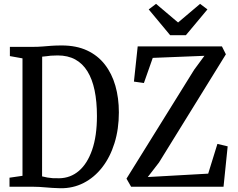

<svg xmlns="http://www.w3.org/2000/svg" viewBox="-20 -992 1266 1020"><path d="M300.5 8Q277 7.5 258 6.2Q239 5 222.5 3.5Q206 2 189.2 1Q172.5 0 153.5 0H30.5V-48L99.5 -58V-682L32.5 -694V-743H152Q182 -743 205.8 -745Q229.5 -747 253.5 -748.8Q277.5 -750.5 308 -750.5Q385.5 -750.5 442.5 -724Q499.5 -697.5 537 -649.2Q574.5 -601 593 -536.2Q611.5 -471.5 611.5 -395Q611.5 -306 588.2 -231.5Q565 -157 523 -103Q481 -49 424.2 -20Q367.5 9 300.5 8ZM295 -45Q354.5 -46 399.2 -84.2Q444 -122.5 469.5 -196Q495 -269.5 495 -375.5Q495 -452.5 482.5 -512.2Q470 -572 444.5 -613.2Q419 -654.5 379.8 -676Q340.5 -697.5 286.5 -697.5Q264.5 -697.5 250.2 -696.2Q236 -695 225.5 -693.2Q215 -691.5 204 -691L203.5 -55Q219.5 -51 232.2 -48.8Q245 -46.5 259.5 -45.5Q274 -44.5 295 -45ZM676.5 0 652 -43 1011.5 -621.5 1066 -695.5 791.5 -684.5 744.5 -551 691.5 -558.5 711.5 -745.5H1159L1180 -703.5L824.5 -128.5L765 -51.5L1086 -69.5L1135 -227.5L1189.5 -214.5L1167.5 0ZM884 -805 770 -942 809 -971.5 926 -872.5 1043 -971.5 1082 -942 967.5 -805Z"/></svg>

Font: Merriweather 24pt SemiCondensed
Style: Regular
Weight: 400
Width: 4
Designer: Eben Sorkin
Foundry: Eben Sorkin
Version: Version 2.100